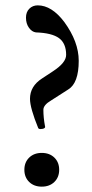

<svg xmlns="http://www.w3.org/2000/svg" viewBox="-20 -685 345 717"><path d="M130 -203Q126 -203 123 -206Q92 -282 92 -316Q92 -363 137 -392L178 -419Q227 -451 227 -480Q227 -523 200.5 -542.5Q174 -562 114 -564Q99 -566 88 -581.5Q77 -597 77 -619Q77 -640 89.5 -652.5Q102 -665 121 -665Q173 -665 220 -603Q274 -529 274 -458Q274 -375 235 -351L171 -310Q142 -293 142 -275Q142 -246 148 -214Q150 -209 145 -206Q140 -203 130 -203ZM183 -5.5Q165 12 136 12Q107 12 89 -5.5Q71 -23 71 -51Q71 -79 89 -96.5Q107 -114 136 -114Q165 -114 183 -96.5Q201 -79 201 -51Q201 -23 183 -5.5Z"/></svg>

Font: Junicode Cond Medium
Style: Regular
Weight: 500
Width: 3
Designer: Peter S. Baker
Version: Version 2.201